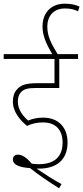

<svg xmlns="http://www.w3.org/2000/svg" viewBox="-20 -916 452 1043"><path d="M215 -251C273 -251 320 -219 320 -142C320 -63 274 -24 190 -24C177 -24 164 -25 152 -27C127 -58 101 -76 78 -76C61 -76 50 -67 50 -50C50 -17 95 -6 143 -3C189 34 243 70 301 107L314 84C266 58 219 27 179 0C184 0 188 0 192 0C286 0 347 -47 347 -142C347 -225 296 -277 215 -277C183 -277 156 -271 133 -261C109 -282 77 -317 77 -363C77 -386 82 -402 93 -414C108 -431 129 -438 174 -438H302V-596H404V-622H293C256 -682 237 -722 237 -771C237 -827 269 -870 333 -870C362 -870 383 -865 404 -855L412 -880C391 -890 366 -896 331 -896C262 -896 211 -851 211 -772C211 -726 228 -682 264 -622H0V-596H276V-464H180C117 -464 91 -452 72 -430C57 -413 50 -392 50 -365C50 -307 91 -261 127 -232C156 -246 184 -251 215 -251Z"/></svg>

Font: Noto Sans Condensed Thin
Style: Italic
Weight: 100
Width: 3
Italic angle: -12°
Designer: Monotype Design Team
Foundry: Monotype Imaging Inc.
Version: Version 2.013